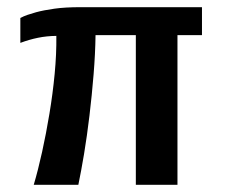

<svg xmlns="http://www.w3.org/2000/svg" viewBox="-20 -515 640 535"><path d="M74 0Q86.1 -40.9 97.3 -91.6Q108.5 -142.2 117.7 -197.9Q127 -253.5 132.3 -309Q137.6 -364.5 137 -415Q110 -414.7 85.7 -409.7Q61.5 -404.8 36.7 -395.5V-464.9Q46 -469.9 56.8 -473.6Q67.6 -477.2 80.6 -480.9Q101.6 -486.6 131.7 -490.8Q161.7 -495 203.7 -495H542.8V-417.1H474.5V0H358.5V-417.1H246.2Q245.5 -365.4 240.8 -307.6Q236.1 -249.8 229.3 -192.9Q222.5 -136 214.2 -85.9Q205.8 -35.9 198.3 0Z"/></svg>

Font: Alumni Sans Thin
Style: Regular
Weight: 100
Designer: Robert E. Leuschke
Foundry: Robert E. Leuschke
Version: Version 1.018